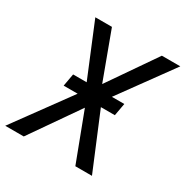

<svg xmlns="http://www.w3.org/2000/svg" viewBox="-170 -847 951 982"><g transform="rotate(30 305.0 -355.5)"><path d="M451.2 -327.1H368.7L504.9 0H406.7L299.3 -283.7L102.1 0H-7.3L231.4 -327.1H148.9L162.1 -400.9H242.2L114.3 -710.9H212.4L315.4 -432.6L507.3 -710.9H616.2L391.1 -400.9H464.4Z"/></g></svg>

Font: Roboto Mono
Style: Italic
Weight: 400
Designer: Google
Version: Version 2.000985; 2015; ttfautohint (v1.3)